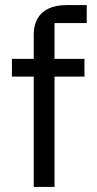

<svg xmlns="http://www.w3.org/2000/svg" viewBox="-20 -737 381 757"><path d="M195 0H113V-601Q113 -637 127.5 -663Q142 -689 171 -703Q200 -717 244 -717H322V-646H195ZM27 -435V-505H313V-435Z"/></svg>

Font: 42dot Sans Light
Style: Regular
Weight: 400
Version: Version 1.000